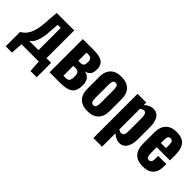

<svg xmlns="http://www.w3.org/2000/svg" viewBox="60 -1379 2362 2362"><g transform="rotate(45 1241.5 -198.0)"><path d="M183.1 -96.2H341.8V-483.4H289.1L281.2 -392.6Q278.8 -303.7 264.2 -241.7Q249.5 -179.7 230.5 -149.2Q211.4 -118.7 183.1 -96.2ZM23.4 155.3V-93.8Q67.4 -118.7 96.7 -158.4Q126 -198.2 143.6 -264.9Q161.1 -331.5 164.6 -426.8L176.3 -578.1H481.4V-96.2H562.5V155.3H454.1L443.4 0H142.6L132.8 155.3Z M781.2 -350.1H822.3Q851.6 -350.1 864.5 -367.4Q877.4 -384.8 877.4 -421.4Q877.4 -458 862.5 -475.3Q847.7 -492.7 811.5 -492.7H781.2ZM781.2 -90.3H808.1Q823.2 -90.3 832.8 -91.3Q842.3 -92.3 853.8 -96.7Q865.2 -101.1 871.3 -109.6Q877.4 -118.2 881.8 -133.8Q886.2 -149.4 886.2 -172.4Q886.2 -194.3 884 -210Q881.8 -225.6 876.2 -235.4Q870.6 -245.1 865.2 -250.7Q859.9 -256.3 849.4 -259Q838.9 -261.7 831.3 -262.2Q823.7 -262.7 810.1 -262.7H781.2ZM631.3 0V-578.1H826.2Q873 -578.1 907.5 -571Q941.9 -564 963.1 -551.8Q984.4 -539.6 997.1 -520.8Q1009.8 -502 1014.4 -481.9Q1019 -461.9 1019 -433.1Q1019 -381.8 998.5 -354.5Q977.1 -326.2 933.6 -314.5Q957 -309.1 974.9 -298.8Q992.7 -288.6 1003.7 -275.6Q1014.6 -262.7 1021.5 -245.1Q1028.3 -227.5 1031 -209.2Q1033.7 -190.9 1033.7 -168Q1033.7 -81.5 985.8 -40.8Q938 0 821.8 0Z M1296.4 9.8Q1202.6 9.8 1152.8 -40.8Q1103 -91.3 1103 -186V-392.1Q1103 -486.3 1152.8 -536.9Q1202.6 -587.4 1296.4 -587.4Q1390.6 -587.4 1441.2 -536.9Q1491.7 -486.3 1491.7 -392.1V-186Q1491.7 -91.8 1441.2 -41Q1390.6 9.8 1296.4 9.8ZM1296.9 -93.8Q1323.7 -93.8 1333 -114.5Q1342.3 -135.3 1342.3 -175.3V-402.3Q1342.3 -442.9 1333 -463.6Q1323.7 -484.4 1296.9 -484.4Q1270.5 -484.4 1261.5 -463.1Q1252.4 -441.9 1252.4 -402.3V-175.3Q1252.4 -135.7 1261.5 -114.7Q1270.5 -93.8 1296.9 -93.8Z M1786.1 -92.8Q1803.2 -92.8 1813.5 -105Q1823.7 -117.2 1827.1 -135Q1830.6 -152.8 1830.6 -178.2V-415Q1830.1 -448.7 1819.3 -470.2Q1809.1 -490.2 1786.6 -490.2Q1785.2 -490.2 1783.7 -490.2Q1762.7 -489.7 1734.9 -469.7V-108.9Q1760.3 -93.3 1786.1 -92.8ZM1584 190.4V-578.1H1734.9V-534.7Q1791.5 -587.4 1853 -587.4Q1854.5 -587.4 1856.4 -587.4Q1891.1 -586.9 1916.7 -570.1Q1942.4 -553.2 1955.8 -525.9Q1969.2 -498.5 1975.6 -468.8Q1981.9 -439 1981.9 -405.8V-184.6Q1981.9 -97.7 1949 -43.9Q1916 9.8 1850.6 9.8Q1793 9.8 1734.9 -43.5V190.4Z M2214.8 -353H2303.2V-409.7Q2303.2 -446.8 2292.2 -462.9Q2281.2 -479 2257.8 -479Q2234.4 -479 2224.6 -460.7Q2214.8 -442.4 2214.8 -396.5ZM2258.8 9.8Q2161.6 9.8 2113.3 -43.2Q2064.9 -96.2 2064.9 -195.3V-382.3Q2064.9 -481.4 2113.8 -534.4Q2162.6 -587.4 2258.3 -587.4Q2356.4 -587.4 2400.6 -534.4Q2444.8 -481.4 2444.8 -377V-280.3H2214.8V-185.5Q2214.8 -142.6 2223.6 -120.8Q2232.4 -99.1 2258.3 -99.1Q2303.2 -99.1 2303.2 -164.1V-217.8H2444.3V-170.9Q2444.3 -83 2396.5 -36.6Q2348.6 9.8 2258.8 9.8Z"/></g></svg>

Font: Oswald
Style: DemiBold
Weight: 600
Designer: Vernon Adams
Foundry: Vernon Adams
Version: 3.0; ttfautohint (v0.95) -l 8 -r 50 -G 200 -x 0 -w "G" -W -c